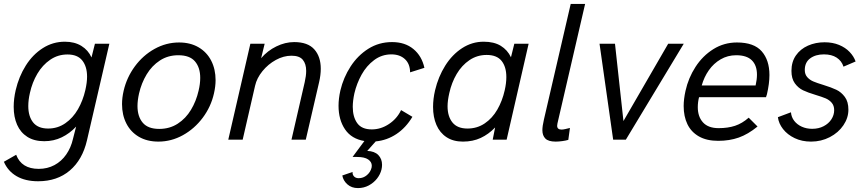

<svg xmlns="http://www.w3.org/2000/svg" viewBox="-30 -710 4394 976"><path d="M163.6 211.4Q99.1 211.4 54.7 185.8Q10.3 160.2 -10.3 112.3L52.2 76.7Q79.1 148.4 167 148.4Q210.9 148.4 246.8 129.2Q282.7 109.9 306.6 75.4Q330.6 41 340.8 -3.4L356.9 -66.4Q324.7 -31.7 283.9 -12Q243.2 7.8 194.8 7.8Q143.6 7.8 108.9 -14.4Q74.2 -36.6 56.9 -75.9Q39.6 -115.2 39.6 -167Q39.6 -207.5 49.8 -252Q65.9 -320.8 101.1 -376.7Q136.2 -432.6 187.5 -465.3Q238.8 -498 299.8 -498Q349.1 -498 383.8 -476.6Q418.5 -455.1 435.1 -418L452.6 -487.8H525.9L412.1 3.4Q389.2 102.1 325 156.7Q260.7 211.4 163.6 211.4ZM403.8 -252Q412.6 -290.5 412.6 -320.3Q412.6 -371.6 388.4 -402.3Q364.3 -433.1 313 -433.1Q264.2 -433.1 225.1 -406.2Q186 -379.4 159.9 -335.2Q133.8 -291 122.1 -237.8Q113.8 -202.1 113.8 -170.9Q113.8 -118.7 138.4 -87.6Q163.1 -56.6 214.8 -56.6Q263.2 -56.6 302 -83.5Q340.8 -110.4 366.2 -154.5Q391.6 -198.7 403.8 -252Z M590.3 -180.7Q590.3 -212.9 598.6 -249Q614.3 -316.4 655.5 -372.6Q696.8 -428.7 755.6 -461.4Q814.5 -494.1 880.4 -494.1Q937.5 -494.1 979.5 -469.5Q1021.5 -444.8 1043.7 -401.4Q1065.9 -357.9 1065.9 -302.7Q1065.9 -271 1057.6 -234.9Q1042.5 -167.5 1000.7 -111.6Q959 -55.7 899.9 -22.9Q840.8 9.8 775.4 9.8Q717.8 9.8 676 -14.6Q634.3 -39.1 612.3 -82.3Q590.3 -125.5 590.3 -180.7ZM979.5 -249Q987.8 -283.7 987.8 -314Q987.8 -366.7 961.2 -397.9Q934.6 -429.2 876.5 -429.2Q823.7 -429.2 783 -402.6Q742.2 -376 715.6 -332Q689 -288.1 676.8 -234.9Q668.9 -199.7 668.9 -170.9Q668.9 -117.7 695.6 -86.2Q722.2 -54.7 779.3 -54.7Q832.5 -54.7 873.5 -81.3Q914.6 -107.9 940.9 -151.9Q967.3 -195.8 979.5 -249Z M1242.7 -487.8H1315.4L1297.4 -414.1Q1329.6 -452.1 1374.8 -474.1Q1419.9 -496.1 1465.3 -496.1Q1534.7 -496.1 1567.6 -459.2Q1600.6 -422.4 1600.6 -360.4Q1600.6 -329.1 1592.3 -293L1524.4 0H1451.7L1519 -292.5Q1526.4 -325.2 1526.4 -349.6Q1526.4 -385.3 1509.3 -406Q1492.2 -426.8 1451.7 -426.8Q1411.6 -426.8 1372.3 -405.3Q1333 -383.8 1304.2 -348.4Q1275.4 -313 1266.6 -273.9L1203.6 0H1130.4Z M2008.8 -150.4 2066.4 -116.2Q2033.2 -60.5 1985.1 -28.6Q1937 3.4 1879.9 8.8L1836.9 57.1Q1874 58.6 1893.1 78.1Q1912.1 97.7 1912.1 127.9Q1912.1 139.6 1909.2 151.9Q1903.3 176.3 1886.5 197.8Q1869.6 219.2 1844.5 232.7Q1819.3 246.1 1789.6 246.1Q1757.3 246.1 1736.1 227.3Q1714.8 208.5 1710 182.1L1762.2 164.1Q1761.2 178.2 1769.8 187Q1778.3 195.8 1793.5 195.8Q1816.9 195.8 1835.2 180.2Q1853.5 164.6 1858.9 142.1Q1859.9 138.7 1859.9 132.3Q1859.9 113.3 1841.6 100.6Q1823.2 87.9 1785.6 87.9H1762.2L1822.3 6.8Q1756.8 -3.9 1723.9 -52.5Q1690.9 -101.1 1690.9 -172.4Q1690.9 -208.5 1700.2 -250Q1715.8 -315.9 1752.2 -372.1Q1788.6 -428.2 1842.5 -462.2Q1896.5 -496.1 1962.9 -496.1Q2028.8 -496.1 2071.5 -460.7Q2114.3 -425.3 2127.4 -365.2L2054.7 -342.3Q2054.2 -385.7 2028.1 -409.7Q2002 -433.6 1959.5 -433.6Q1910.6 -433.6 1871.8 -404.5Q1833 -375.5 1808.1 -330.6Q1783.2 -285.6 1771.5 -235.8Q1763.2 -196.8 1763.2 -167Q1763.2 -115.7 1785.9 -84Q1808.6 -52.2 1859.9 -52.2Q1906.2 -52.2 1947.3 -79.6Q1988.3 -106.9 2008.8 -150.4Z M2657.2 -487.8 2545.4 0H2474.6L2486.8 -62Q2453.6 -27.3 2413.6 -8.8Q2373.5 9.8 2323.2 9.8Q2273.9 9.8 2239.7 -12.7Q2205.6 -35.2 2188.5 -75Q2171.4 -114.7 2171.4 -166.5Q2171.4 -207 2181.6 -251Q2197.8 -319.8 2233.2 -376.2Q2268.6 -432.6 2319.1 -465.3Q2369.6 -498 2428.7 -498Q2481.4 -498 2515.6 -477.1Q2549.8 -456.1 2567.4 -418.9L2584.5 -487.8ZM2543.9 -318.4Q2543.9 -370.1 2519.8 -400.4Q2495.6 -430.7 2443.8 -430.7Q2395.5 -430.7 2356.4 -404.3Q2317.4 -377.9 2291.5 -334Q2265.6 -290 2253.9 -236.8Q2245.1 -198.2 2245.1 -169.9Q2245.1 -118.2 2270 -87.4Q2294.9 -56.6 2346.2 -56.6Q2395.5 -56.6 2434.1 -82.8Q2472.7 -108.9 2498 -152.8Q2523.4 -196.8 2535.6 -251Q2543.9 -287.1 2543.9 -318.4Z M2727.1 -48.3Q2727.1 -68.4 2734.9 -102.1L2871.1 -689.9H2944.3L2803.7 -82.5Q2802.2 -76.2 2802.2 -70.8Q2802.2 -51.3 2824.7 -51.3Q2832 -51.3 2844 -54Q2856 -56.6 2867.2 -59.6L2858.9 1Q2846.2 4.9 2828.1 7.3Q2810.1 9.8 2794.4 9.8Q2757.8 9.8 2742.4 -5.6Q2727.1 -21 2727.1 -48.3Z M3086.9 0 3017.6 -487.8H3096.2L3139.2 -94.7L3366.7 -487.8H3445.8L3151.4 0Z M3445.3 -170.9Q3445.3 -205.6 3454.6 -248Q3469.2 -314 3505.6 -370.1Q3542 -426.3 3596.2 -460.2Q3650.4 -494.1 3716.3 -494.1Q3802.7 -494.1 3842 -449.2Q3881.3 -404.3 3881.3 -328.6Q3881.3 -285.6 3868.7 -231L3863.8 -215.8H3523.4Q3517.1 -190.4 3517.1 -165.5Q3517.1 -116.7 3543.7 -87.6Q3570.3 -58.6 3623 -58.6Q3670.4 -58.6 3706.5 -70.6Q3742.7 -82.5 3775.9 -111.8L3820.8 -66.9Q3772.5 -27.3 3725.3 -10.7Q3678.2 5.9 3620.6 5.9Q3562 5.9 3522.7 -16.6Q3483.4 -39.1 3464.4 -78.6Q3445.3 -118.2 3445.3 -170.9ZM3811 -275.4Q3817.9 -306.6 3817.9 -330.1Q3817.9 -377.9 3791.7 -403.6Q3765.6 -429.2 3712.4 -429.2Q3668.9 -429.2 3633.3 -408.4Q3597.7 -387.7 3573.2 -352.8Q3548.8 -317.9 3537.1 -275.4Z M3924.3 -114.3 3990.7 -139.2Q3992.7 -114.7 4007.3 -95.7Q4022 -76.7 4045.9 -65.9Q4069.8 -55.2 4098.6 -55.2Q4131.3 -55.2 4156.7 -68.4Q4182.1 -81.5 4196.3 -103.5Q4210.4 -125.5 4210.4 -149.9Q4210.4 -172.9 4198 -187.5Q4185.5 -202.1 4167 -210Q4148.4 -217.8 4116.2 -227.5Q4076.7 -239.3 4052.2 -251Q4027.8 -262.7 4010.5 -286.4Q3993.2 -310.1 3993.2 -349.6Q3993.2 -395.5 4015.9 -428.2Q4038.6 -460.9 4077.1 -478Q4115.7 -495.1 4161.6 -495.1Q4202.6 -495.1 4235.1 -481.7Q4267.6 -468.3 4288.8 -446Q4310.1 -423.8 4319.3 -397.5L4257.8 -371.1Q4248.5 -400.4 4223.1 -417Q4197.8 -433.6 4158.2 -433.6Q4115.7 -433.6 4088.4 -413.3Q4061 -393.1 4061 -354Q4061 -332 4073.5 -317.9Q4085.9 -303.7 4104.5 -295.9Q4123 -288.1 4155.3 -278.3Q4196.3 -265.6 4221.4 -253.7Q4246.6 -241.7 4264.6 -217.3Q4282.7 -192.9 4282.7 -152.3Q4282.7 -110.8 4257.3 -73.2Q4231.9 -35.6 4188.2 -12.9Q4144.5 9.8 4092.8 9.8Q4046.4 9.8 4009.5 -7.8Q3972.7 -25.4 3950.4 -54Q3928.2 -82.5 3924.3 -114.3Z"/></svg>

Font: Acari Sans
Style: Italic
Weight: 400
Italic angle: -13°
Designer: Alfredo Marco Pradil and Stefan Peev
Foundry: Hanken Design Co.
Version: Version 1.045;January 11, 2019;FontCreator 11.5.0.2425 64-bi